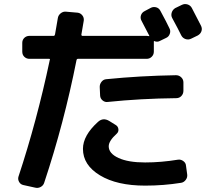

<svg xmlns="http://www.w3.org/2000/svg" viewBox="-20 -858 1040 939"><path d="M869.1 -834Q882.8 -840.8 897 -836.4Q911.1 -832 918 -819.3L962.9 -732.4Q969.7 -718.8 965.3 -705.6Q960.9 -692.4 947.3 -684.6L915 -668.9Q901.4 -662.1 887.2 -667Q873 -671.9 866.2 -685.5Q852.5 -713.9 822.3 -769.5Q815.4 -782.2 819.8 -796.4Q824.2 -810.5 836.9 -818.4ZM506.8 -359.4Q493.2 -357.4 481.9 -366.7Q470.7 -376 469.7 -389.6L467.8 -430.7Q466.8 -445.3 476.1 -457.5Q485.4 -469.7 500 -470.7Q665 -487.3 840.8 -490.2Q855.5 -490.2 866.2 -480Q877 -469.7 877 -455.1V-414.1Q877 -399.4 867.2 -388.7Q857.4 -377.9 841.8 -377.9Q667 -376 506.8 -359.4ZM385.7 -129.9Q385.7 -195.3 459 -261.7Q484.4 -285.2 515.6 -265.6L546.9 -246.1Q557.6 -239.3 559.1 -226.1Q560.5 -212.9 550.8 -204.1Q511.7 -168.9 511.7 -142.6Q511.7 -107.4 559.6 -85.4Q607.4 -63.5 689.5 -63.5Q767.6 -63.5 850.6 -77.1Q864.3 -79.1 876.5 -70.3Q888.7 -61.5 889.6 -47.9L895.5 -4.9Q897.5 9.8 888.2 22Q878.9 34.2 865.2 36.1Q780.3 49.8 689.5 49.8Q551.8 49.8 468.8 -0.5Q385.7 -50.8 385.7 -129.9ZM93.8 46.9Q80.1 43.9 73.2 31.2Q66.4 18.6 70.3 5.9Q160.2 -265.6 223.6 -565.4Q226.6 -570.3 219.7 -570.3H124Q109.4 -570.3 99.1 -580.1Q88.9 -589.8 88.9 -605.5V-648.4Q88.9 -663.1 99.1 -672.9Q109.4 -682.6 124 -682.6H243.2Q247.1 -682.6 249 -689.5Q251 -702.1 255.9 -729Q260.7 -755.9 262.7 -768.6Q264.6 -783.2 276.9 -793Q289.1 -802.7 303.7 -800.8L360.4 -795.9Q374 -793.9 382.8 -782.7Q391.6 -771.5 389.6 -756.8L377.9 -688.5Q377.9 -683.6 381.8 -682.6H697.3Q704.1 -682.6 707 -681.6Q709 -680.7 710 -681.6Q710.9 -682.6 710 -683.6Q691.4 -720.7 671.9 -756.8Q665 -769.5 669.4 -783.2Q673.8 -796.9 687.5 -803.7L716.8 -819.3Q729.5 -826.2 743.7 -822.3Q757.8 -818.4 764.6 -804.7Q794.9 -749 808.6 -719.7Q815.4 -707 810.5 -692.9Q805.7 -678.7 793 -672.9L762.7 -658.2Q749 -650.4 734.4 -657.2Q732.4 -658.2 732.4 -654.3V-648.4V-605.5Q732.4 -590.8 722.2 -580.6Q711.9 -570.3 697.3 -570.3H360.4Q356.4 -570.3 354.5 -565.4Q293 -254.9 196.3 35.2Q192.4 48.8 179.2 56.2Q166 63.5 151.4 59.6Z"/></svg>

Font: Rounded-L Mgen+ 1mn bold
Style: Bold
Weight: 700
Designer: [Source Han Sans]
Ryoko NISHIZUKA  (kana & ideographs); Paul D. Hunt (Latin, Greek & Cyrillic); Wenlong ZHANG  (bopomofo
Version: Version 1.059.20150602